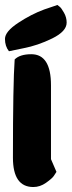

<svg xmlns="http://www.w3.org/2000/svg" viewBox="-20 -752 288 772"><path d="M114 0Q32 0 32 -118Q32 -418 39 -513Q60 -534 106 -534Q185 -534 185 -409V-112L207 -61Q203 -54 196 -44Q189 -34 165 -17Q141 0 114 0ZM16 -546Q0 -566 0 -595.5Q0 -625 53 -660Q106 -695 158 -714L211 -732Q215 -729 221 -724Q227 -719 237.5 -700.5Q248 -682 248 -661Q248 -626 190 -597.5Q132 -569 74 -558Z"/></svg>

Font: Chela One
Style: Regular
Weight: 400
Designer: Miguel Hernandez
Foundry: LatinoType
Version: Version 1.001